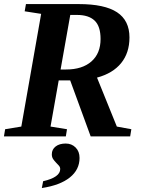

<svg xmlns="http://www.w3.org/2000/svg" viewBox="-21 -675 708 950"><path d="M269.5 -277.3 229 -48.8 310.5 -35.6 304.7 0H-1.5L4.4 -35.6L84.5 -48.8L182.6 -606.4L101.1 -619.1L107.4 -654.8H368.7Q496.6 -654.8 558.1 -614.3Q619.6 -573.7 619.6 -489.7Q619.6 -413.6 578.4 -362.8Q537.1 -312 459 -291L557.1 -48.8L628.9 -35.6L623 0H427.7L326.2 -277.3ZM305.7 -331.1Q385.7 -331.1 431.2 -370.8Q476.6 -410.6 476.6 -481.9Q476.6 -545.4 447 -573.2Q417.5 -601.1 360.4 -601.1H326.7L278.8 -331.1ZM304.2 35.2Q333.5 35.2 353 54.7Q372.6 74.2 372.6 106.4Q372.6 164.6 324.5 203.1Q276.4 241.7 186 255.4L192.4 221.7Q276.9 202.1 276.9 161.6Q276.9 151.9 270.3 144.5Q263.7 137.2 256.1 129.4Q248.5 121.6 241.9 112.1Q235.4 102.5 235.4 88.4Q235.4 64.5 254.2 49.8Q272.9 35.2 304.2 35.2Z"/></svg>

Font: Liberation Serif
Style: Bold Italic
Weight: 700
Italic angle: -16.333°
Designer: Steve Matteson
Foundry: Ascender Corporation
Version: Version 2.1.5